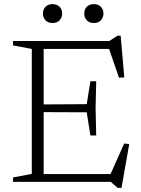

<svg xmlns="http://www.w3.org/2000/svg" viewBox="-20 -881 684 930"><path d="M446 -487.5 443 -356 446 -225H418L400 -337L165.5 -338V-375L400 -376.5L418 -487.5ZM582 -506 556.5 -504.5 502 -662 530.5 -644H148.5V-682.5H510L548.5 -708H564.5ZM508 -21 581.5 -186 606 -183 568.5 29H550L516.5 0H148.5V-38H536ZM43 0V-21.5L134 -38.5V-644L43 -661V-682.5H191.5V0ZM234.5 -769.5Q213 -769.5 200.5 -782.5Q188 -795.5 188 -815.5Q188 -835.5 200.5 -848.2Q213 -861 234.5 -861Q256 -861 268.5 -848.2Q281 -835.5 281 -815.5Q281 -795.5 268.5 -782.5Q256 -769.5 234.5 -769.5ZM434.5 -769.5Q413 -769.5 400.5 -782.5Q388 -795.5 388 -815.5Q388 -835.5 400.5 -848.2Q413 -861 434.5 -861Q456 -861 468.5 -848.2Q481 -835.5 481 -815.5Q481 -795.5 468.5 -782.5Q456 -769.5 434.5 -769.5Z"/></svg>

Font: Newsreader 14pt Light
Style: Regular
Weight: 300
Designer: Hugues Gentile
Foundry: Production Type
Version: Version 1.003